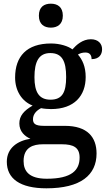

<svg xmlns="http://www.w3.org/2000/svg" viewBox="-20 -783 584 1042"><path d="M256 -633C291 -633 321 -651 321 -698C321 -746 291 -763 256 -763C220 -763 191 -746 191 -698C191 -651 220 -633 256 -633ZM232 239C418 239 504 167 504 50C504 -38 455 -100 332 -100H218C170 -100 159 -113 159 -136C159 -164 179 -184 203 -196C216 -193 241 -191 257 -191C384 -191 445 -264 445 -365C445 -422 427 -459 403 -487C415 -494 427 -498 444 -498C469 -498 477 -481 477 -462C518 -462 534 -487 534 -516C534 -545 514 -570 473 -570C428 -570 394 -539 373 -515C351 -532 306 -547 257 -547C125 -547 62 -477 62 -362C62 -291 98 -233 157 -210C109 -182 85 -154 85 -113C85 -69 115 -43 145 -30C75 -19 17 20 17 95C17 186 88 239 232 239ZM254 -242C192 -242 167 -283 167 -364C167 -449 191 -495 253 -495C317 -495 339 -451 339 -365C339 -282 318 -242 254 -242ZM234 187C139 187 108 147 108 91C108 16 161 0 213 0H316C378 0 412 17 412 72C412 140 370 187 234 187Z"/></svg>

Font: Noto Serif Malayalam Medium
Style: Regular
Weight: 500
Designer: Indian type Foundry, Jelle Bosma, Monotype Design Team
Foundry: Monotype Imaging Inc.
Version: Version 2.104